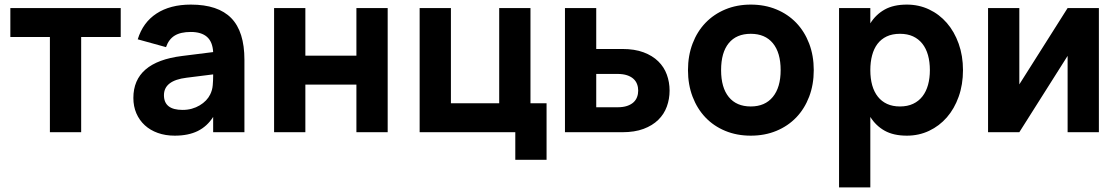

<svg xmlns="http://www.w3.org/2000/svg" viewBox="-20 -575 4869 835"><path d="M197 0V-414H25V-540H505V-414H333V0Z M810 -555Q928.5 -555 985.8 -496.2Q1043 -437.5 1043 -315V0H907V-66.5Q881 -25.5 840 -5.2Q799 15 740 15Q699.5 15 666.5 3.2Q633.5 -8.5 609.8 -30.2Q586 -52 573 -82.2Q560 -112.5 560 -149Q560 -305 771.5 -331.5L907 -348.5Q904.5 -393.5 880 -414.8Q855.5 -436 810 -436Q765.5 -436 739.8 -420.2Q714 -404.5 702 -370L579 -404Q601.5 -477.5 660.8 -516.2Q720 -555 810 -555ZM791.5 -237Q693 -225 693 -161Q693 -97 774 -97Q795.5 -97 814.2 -102.2Q833 -107.5 848.5 -116.8Q864 -126 875.8 -138.2Q887.5 -150.5 894 -164Q903.5 -183 905.2 -204.5Q907 -226 907 -244V-251.5Z M1172 0V-540H1308V-333H1530V-540H1666V0H1530V-207H1308V0Z M2221 120V0H1805V-540H1941V-126H2151V-540H2287V-126H2357V120Z M2686.5 0H2437V-540H2573V-362H2686.5Q2740 -362 2778.8 -347.5Q2817.5 -333 2842.8 -308.2Q2868 -283.5 2880 -250.5Q2892 -217.5 2892 -181Q2892 -144.5 2880 -111.5Q2868 -78.5 2842.8 -53.8Q2817.5 -29 2778.8 -14.5Q2740 0 2686.5 0ZM2665 -108.5Q2689.5 -108.5 2706.8 -114.2Q2724 -120 2734.8 -129.8Q2745.5 -139.5 2750.5 -152.8Q2755.5 -166 2755.5 -181Q2755.5 -196 2750.5 -209.2Q2745.5 -222.5 2734.8 -232.2Q2724 -242 2706.8 -247.8Q2689.5 -253.5 2665 -253.5H2573V-108.5Z M3245 15Q3184.5 15 3134.2 -5.8Q3084 -26.5 3048 -64.2Q3012 -102 2992 -154.5Q2972 -207 2972 -270Q2972 -333 2992 -385.5Q3012 -438 3048 -475.5Q3084 -513 3134.2 -534Q3184.5 -555 3245 -555Q3306 -555 3356.2 -534.2Q3406.5 -513.5 3442.8 -475.8Q3479 -438 3499 -385.5Q3519 -333 3519 -270Q3519 -207 3499 -154.5Q3479 -102 3442.8 -64.2Q3406.5 -26.5 3356.2 -5.8Q3306 15 3245 15ZM3245 -112Q3307 -112 3341 -153.5Q3375 -195 3375 -270Q3375 -346 3341.2 -387Q3307.5 -428 3245 -428Q3182.5 -428 3149.2 -387.2Q3116 -346.5 3116 -270Q3116 -194 3149.5 -153Q3183 -112 3245 -112Z M3629 240V-540H3765V-473.5Q3789 -512 3827.5 -533.5Q3866 -555 3924 -555Q3976 -555 4020.5 -534Q4065 -513 4097.8 -475.2Q4130.5 -437.5 4149.2 -385Q4168 -332.5 4168 -270Q4168 -207 4149.2 -154.5Q4130.5 -102 4097.8 -64.5Q4065 -27 4020.5 -6Q3976 15 3924 15Q3866 15 3827.5 -6.5Q3789 -28 3765 -66.5V240ZM3894 -112Q3926.5 -112 3951 -123.5Q3975.5 -135 3991.8 -156Q4008 -177 4016 -206Q4024 -235 4024 -270Q4024 -306 4015.8 -335.2Q4007.5 -364.5 3991.2 -385Q3975 -405.5 3950.8 -416.8Q3926.5 -428 3894 -428Q3860.5 -428 3836.2 -416.5Q3812 -405 3796.2 -384.2Q3780.5 -363.5 3772.8 -334.5Q3765 -305.5 3765 -270Q3765 -233.5 3773.2 -204.2Q3781.5 -175 3797.8 -154.5Q3814 -134 3838 -123Q3862 -112 3894 -112Z M4759 -540V0H4623V-332L4413 0H4277V-540H4413V-208L4623 -540Z"/></svg>

Font: Vela Sans ExtBd
Style: Regular
Weight: 800
Designer: Principal design: Mikhail Sharanda - project Manrope.
Design modification: Ravid Balaliev
Foundry: Mikhail Sharanda
Version: Version 1.001